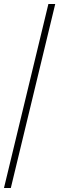

<svg xmlns="http://www.w3.org/2000/svg" viewBox="-20 -828 298 968"><path d="M0 120 224 -808H258.5L34.5 120Z"/></svg>

Font: Encode Sans SC Condensed Thin Thin
Style: Regular
Weight: 250
Version: Version 3.002